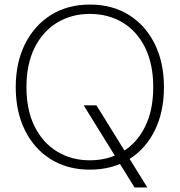

<svg xmlns="http://www.w3.org/2000/svg" viewBox="-20 -732 788 842"><path d="M570 90 347 -270H403L626 90ZM374 12Q276 12 203 -33.5Q130 -79 89.5 -160.5Q49 -242 49 -350Q49 -457 89.5 -538.5Q130 -620 203 -666Q276 -712 374 -712Q473 -712 546 -666Q619 -620 659 -538.5Q699 -457 699 -350Q699 -242 659 -160.5Q619 -79 546 -33.5Q473 12 374 12ZM374 -29Q455 -29 518 -67Q581 -105 616.5 -177Q652 -249 652 -350Q652 -451 616.5 -523Q581 -595 518 -633Q455 -671 374 -671Q294 -671 231 -633Q168 -595 132 -523Q96 -451 96 -350Q96 -249 132 -177Q168 -105 231 -67Q294 -29 374 -29Z"/></svg>

Font: DM Sans 11pt ExtraLight
Style: Regular
Weight: 250
Version: Version 4.004;gftools[0.9.30]